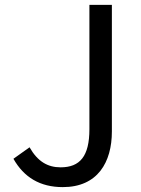

<svg xmlns="http://www.w3.org/2000/svg" viewBox="-20 -753 576 786"><path d="M237 13C380 13 438 -89 438 -215V-733H346V-224C346 -113 307 -68 228 -68C175 -68 134 -92 101 -150L35 -103C78 -27 144 13 237 13Z"/></svg>

Font: Source Han Sans CN Regular
Style: Regular
Weight: 400
Designer: Ryoko NISHIZUKA (kana & ideographs); Paul D. Hunt (Latin, Greek & Cyrillic); Wenlong ZHANG (bopomofo); Sandoll Communica
Foundry: Adobe Systems Incorporated
Version: Version 1.004;PS 1.004;hotconv 1.0.82;makeotf.lib2.5.63406